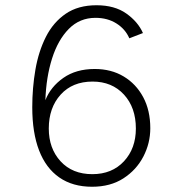

<svg xmlns="http://www.w3.org/2000/svg" viewBox="-20 -700 672 732"><path d="M331 12Q257 12 206 -23.5Q155 -59 129 -126.5Q103 -194 103 -291Q103 -365 115 -434.5Q127 -504 155 -559.5Q183 -615 230.5 -647.5Q278 -680 348 -680Q417 -680 461.5 -648.5Q506 -617 525 -574L473 -554Q458 -589 424 -610.5Q390 -632 344 -632Q284 -632 242.5 -590Q201 -548 178.5 -477Q156 -406 153 -318Q173 -369 221.5 -403Q270 -437 341 -437Q404 -437 451.5 -408.5Q499 -380 526 -329.5Q553 -279 553 -211Q553 -154 526.5 -103Q500 -52 450.5 -20Q401 12 331 12ZM332 -36Q407 -36 452.5 -85Q498 -134 498 -210Q498 -290 452.5 -339.5Q407 -389 333 -389Q256 -389 211 -339Q166 -289 166 -210Q166 -134 211 -85Q256 -36 332 -36Z"/></svg>

Font: Atkinson Hyperlegible Mono ExtraLight
Style: Regular
Weight: 200
Monospace: yes
Designer: Elliott Scott, Megan Eiswerth, Linus Boman, Theodore Petrosky, Letters from Sweden
Foundry: Applied Design Works, Letters from Sweden
Version: Version 2.001